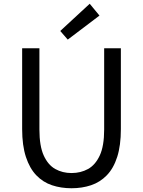

<svg xmlns="http://www.w3.org/2000/svg" viewBox="-20 -990 761 1023"><path d="M361 13Q305 13 257 -3Q209 -19 173.5 -56Q138 -93 118 -154Q98 -215 98 -302V-733H190V-300Q190 -212 213 -161.5Q236 -111 274.5 -89.5Q313 -68 361 -68Q410 -68 449 -89.5Q488 -111 511.5 -161.5Q535 -212 535 -300V-733H624V-302Q624 -215 604.5 -154Q585 -93 549 -56Q513 -19 465 -3Q417 13 361 13ZM341 -779 301 -825 458 -970 510 -907Z"/></svg>

Font: Noto Sans KR
Style: Regular
Weight: 400
Designer: Ryoko NISHIZUKA  (kana, bopomofo & ideographs); Paul D. Hunt (Latin, Greek & Cyrillic); Sandoll Communications , Soo-you
Foundry: Adobe
Version: Version 2.004-H2;hotconv 1.0.118;makeotfexe 2.5.65603